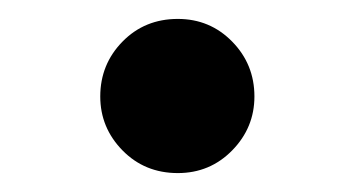

<svg xmlns="http://www.w3.org/2000/svg" viewBox="-20 -467 375 203"><path d="M168 -284Q133 -284 109.5 -308Q86 -332 86 -365Q86 -399 109.5 -423Q133 -447 168 -447Q202 -447 225.5 -423Q249 -399 249 -365Q249 -332 225.5 -308Q202 -284 168 -284Z"/></svg>

Font: Noto Serif SC ExtraLight
Style: Bold
Weight: 700
Version: Version 2.002-H1;hotconv 1.1.0;makeotfexe 2.6.0